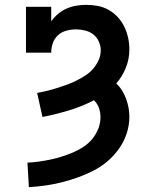

<svg xmlns="http://www.w3.org/2000/svg" viewBox="-20 -548 640 791"><path d="M99 223 93 122Q117 121 141.5 117.5Q166 114 189.5 109Q213 104 236.5 96.5Q260 89 282 79.5Q304 70 324.5 56.5Q345 43 360.5 24Q376 5 385 -18Q394 -41 394 -65Q394 -85 387.5 -103.5Q381 -122 367 -135Q317 -109 263.5 -93Q210 -77 155 -66L133 -165Q154 -169 174.5 -174Q195 -179 215.5 -185.5Q236 -192 255.5 -199Q275 -206 294 -215.5Q313 -225 331 -236.5Q349 -248 363 -264Q377 -280 386 -299.5Q395 -319 395 -341Q395 -359 387 -377Q379 -395 364 -406.5Q349 -418 330 -422.5Q311 -427 293 -427Q273 -427 253 -421.5Q233 -416 218.5 -402.5Q204 -389 197.5 -370Q191 -351 191 -331H87V-520H191V-460Q203 -477 219 -490.5Q235 -504 254 -512.5Q273 -521 293.5 -524.5Q314 -528 335 -528Q359 -528 383 -523.5Q407 -519 428 -507Q449 -495 465.5 -477Q482 -459 492.5 -437Q503 -415 508 -391.5Q513 -368 513 -344Q513 -305 498.5 -269Q484 -233 459 -204Q473 -191 483 -175Q493 -159 499.5 -141Q506 -123 509.5 -104.5Q513 -86 513 -67Q513 -32 502 1.5Q491 35 471 63.5Q451 92 424.5 115Q398 138 367 154Q336 170 303 182Q270 194 236.5 202.5Q203 211 168.5 216Q134 221 99 223Z"/></svg>

Font: Iosevka HT Extended
Style: Bold
Weight: 700
Width: 7
Monospace: yes
Designer: Belleve Invis
Foundry: Belleve Invis
Version: Version 32.3.0; ttfautohint (v1.8.4)